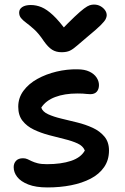

<svg xmlns="http://www.w3.org/2000/svg" viewBox="-20 -812 546 842"><path d="M188 10Q137 10 104 -3Q71 -16 55.5 -36Q40 -56 40 -79Q40 -96 50.5 -107Q61 -118 81 -118Q92 -118 100.5 -114Q109 -110 119.5 -105Q130 -100 145.5 -96Q161 -92 186 -92Q248 -92 291.5 -106.5Q335 -121 352 -152Q344 -172 320 -183Q296 -194 263 -202Q230 -210 194.5 -219.5Q159 -229 128.5 -243.5Q98 -258 79 -282Q60 -306 60 -344Q60 -383 83 -414Q106 -445 144 -466Q182 -487 228 -498Q274 -509 320 -508Q351 -508 372 -498Q393 -488 403.5 -472Q414 -456 414 -439Q414 -421 404.5 -410Q395 -399 376 -399Q367 -399 359.5 -400Q352 -401 343 -401.5Q334 -402 319 -402Q263 -402 222 -386.5Q181 -371 161 -340Q167 -322 191 -311Q215 -300 248.5 -292Q282 -284 318.5 -275Q355 -266 386.5 -251.5Q418 -237 438 -213Q458 -189 458 -152Q458 -110 436.5 -79Q415 -48 377.5 -28.5Q340 -9 291.5 0.5Q243 10 188 10ZM392 -792Q408 -792 420.5 -785Q433 -778 440.5 -767.5Q448 -757 448 -745Q448 -738 443.5 -728.5Q439 -719 421.5 -701.5Q404 -684 365 -652Q335 -627 317.5 -611.5Q300 -596 286 -589.5Q272 -583 250 -583Q226 -583 208.5 -594Q191 -605 172 -632Q150 -665 130 -683Q110 -701 95 -712Q80 -723 72 -733Q64 -743 64 -757Q64 -772 77.5 -781Q91 -790 115 -790Q139 -790 162 -780.5Q185 -771 212.5 -745.5Q240 -720 277 -669H238Q280 -713 306.5 -738Q333 -763 348.5 -774.5Q364 -786 373.5 -789Q383 -792 392 -792Z"/></svg>

Font: Shantell Sans Medium
Style: Regular
Weight: 500
Designer: Stephen Nixon, Anya Danilova, Shantell Martin
Foundry: Arrow Type
Version: Version 1.011;[c5ecc13dd]